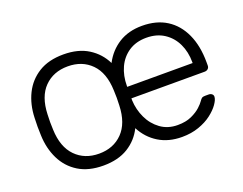

<svg xmlns="http://www.w3.org/2000/svg" viewBox="-90 -699 1111 877"><g transform="rotate(-20 465.5 -260.0)"><path d="M280 10Q208 10 159.5 -20Q111 -50 85.5 -102Q60 -154 58 -218Q57 -233 57 -260Q57 -287 58 -302Q60 -367 85.5 -418.5Q111 -470 159.5 -500Q208 -530 280 -530Q352 -530 400.5 -499.5Q449 -469 474 -418Q501 -470 548.5 -500Q596 -530 662 -530Q732 -530 781 -499Q830 -468 856.5 -410Q883 -352 883 -272V-257Q883 -247 876.5 -241Q870 -235 860 -235H504V-225Q506 -180 525 -139.5Q544 -99 579 -73.5Q614 -48 662 -48Q702 -48 730 -61Q758 -74 774.5 -89.5Q791 -105 796 -113Q805 -126 810 -128.5Q815 -131 826 -131H842Q851 -131 857.5 -125.5Q864 -120 863 -111Q862 -97 847.5 -76.5Q833 -56 807 -36Q781 -16 744 -3Q707 10 662 10Q597 10 549 -19.5Q501 -49 474 -101Q449 -50 400.5 -20Q352 10 280 10ZM280 -48Q350 -48 394 -93Q438 -138 441 -223Q442 -238 442 -260Q442 -282 441 -297Q438 -383 394 -427.5Q350 -472 280 -472Q210 -472 166 -427.5Q122 -383 119 -297Q118 -282 118 -260Q118 -238 119 -223Q122 -138 166 -93Q210 -48 280 -48ZM504 -291H822V-295Q822 -345 803 -385Q784 -425 748 -448.5Q712 -472 662 -472Q612 -472 576.5 -448.5Q541 -425 522.5 -385Q504 -345 504 -295Z"/></g></svg>

Font: Rubik Light
Style: Regular
Weight: 300
Designer: Hubert and Fischer
Foundry: Hubert and Fischer
Version: Version 2.300;gftools[0.9.30]